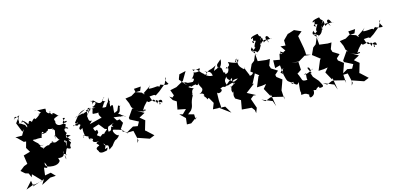

<svg xmlns="http://www.w3.org/2000/svg" viewBox="-129 -1425 4866 2325"><g transform="rotate(-15 2304.0 -262.5)"><path d="M468 -257C474 -278 495 -193 519 -190C488 -207 458 -141 412 -203C479 -173 371 -214 363 -131C405 -191 320 -160 294 -137C299 -180 322 -118 267 -173C273 -197 287 -176 323 -188C288 -179 282 -170 256 -209C266 -222 173 -254 181 -348L112 -289C224 -249 170 -285 234 -273C294 -282 325 -263 312 -284C326 -311 323 -361 352 -329C282 -315 327 -315 246 -381C273 -312 252 -373 256 -345C252 -264 336 -288 323 -336C324 -286 400 -345 374 -308C387 -350 402 -318 411 -355C476 -335 511 -356 459 -337C476 -318 532 -387 467 -353C474 -333 474 -339 488 -317L466 -212ZM56 270 71 264 207 219 169 280 286 220 357 216 307 164 232 178 244 83 281 97C294 56 253 86 267 25C270 27 302 106 276 79C408 120 443 66 449 52C441 12 431 1 444 18C546 30 494 -44 526 17C517 14 511 -17 521 -51C533 -17 480 14 514 -6C507 -37 562 19 552 1C576 -2 512 0 530 57C537 -15 558 -39 567 -67C600 -60 554 -115 600 -166C579 -101 559 -60 614 -58C635 -72 598 -83 640 -126C599 -178 608 -176 651 -149C581 -234 597 -243 657 -208C590 -201 571 -161 582 -139C553 -151 557 -193 591 -155C584 -138 568 -181 630 -137C619 -179 572 -208 620 -252C600 -261 581 -339 650 -296C642 -351 601 -280 634 -356C593 -377 593 -382 645 -432C608 -442 615 -445 627 -390C676 -406 654 -369 624 -378C554 -345 506 -379 521 -426C496 -462 533 -466 587 -485C572 -460 543 -531 512 -527C517 -479 457 -575 495 -551C504 -571 480 -495 440 -570C402 -514 453 -532 445 -602C429 -606 348 -605 299 -609C372 -621 359 -562 388 -579C318 -526 353 -593 364 -544C346 -574 386 -559 296 -510C292 -517 287 -542 246 -489C206 -541 206 -469 196 -476C143 -548 136 -529 136 -508C119 -559 167 -530 120 -512C131 -556 164 -492 177 -462C177 -405 161 -475 140 -509C181 -437 133 -504 82 -514C112 -514 79 -568 108 -578C34 -637 59 -556 42 -577L119 -606L57 -522L104 -404L129 -430L88 -359L4 -360L27 -343L89 -281L117 -279L96 -203L130 -146L45 -122L61 -13L16 4L-42 49L6 91L47 104L70 158L82 123L186 231L60 257L51 196L-28 284L-34 287L83 243Z M952 -317C897 -311 925 -360 900 -408C880 -361 935 -371 916 -457C947 -453 1022 -494 944 -460C1035 -467 973 -424 984 -390C990 -398 1078 -368 1061 -420C1030 -338 1077 -350 1076 -295C1069 -281 1135 -259 1117 -299L1119 -309L1061 -318L916 -281ZM1183 -173C1132 -213 1178 -133 1112 -135C1107 -197 1152 -218 1105 -191C1117 -164 1071 -153 1050 -118C1049 -148 1001 -98 1001 -102C956 -142 954 -114 989 -158C985 -245 960 -130 942 -226L1019 -251L1077 -178L1103 -171L1127 -196L1246 -238L1215 -287L1340 -270L1354 -262C1390 -261 1346 -253 1296 -308C1282 -235 1331 -286 1280 -317C1328 -332 1303 -400 1332 -399C1285 -407 1324 -442 1280 -352C1315 -378 1292 -354 1239 -334C1231 -376 1268 -471 1212 -422C1208 -437 1218 -441 1213 -539C1216 -533 1175 -458 1218 -474C1231 -512 1195 -499 1160 -432C1100 -421 1076 -486 1069 -378C1141 -453 1145 -510 1180 -499C1161 -500 1107 -517 1168 -549C1165 -569 1148 -512 1114 -499C1067 -489 1063 -539 988 -553C1035 -525 1018 -546 1059 -522C1010 -560 1032 -564 1002 -501C1032 -553 1088 -515 1012 -475C1019 -493 974 -465 1035 -458C959 -450 992 -481 911 -392C983 -482 949 -510 965 -439C986 -508 893 -464 954 -431C929 -460 816 -401 878 -417C865 -437 866 -427 765 -406C795 -401 793 -417 905 -470C824 -454 811 -424 747 -344C759 -306 794 -371 774 -329C738 -333 716 -288 718 -319C728 -313 766 -320 757 -301C738 -354 736 -273 787 -315C838 -300 749 -274 792 -243C838 -273 804 -262 821 -177C843 -169 778 -141 843 -186C768 -148 821 -118 804 -164C838 -189 789 -164 862 -142C850 -108 877 -97 897 -85C833 -126 895 -114 908 -96C880 -69 911 -47 973 -54C896 -39 958 -23 960 -2C879 25 944 54 937 70C956 104 1016 83 1036 79C1062 28 1052 53 1015 57C1056 -22 1010 38 1018 -14C1046 58 1076 -21 1066 78C1162 7 1076 84 1140 11C1102 34 1145 13 1159 -11C1234 -42 1182 -48 1184 -62C1168 -37 1201 -4 1227 -77C1214 -25 1137 -135 1174 -143C1262 -120 1290 -109 1275 -98C1281 -80 1318 -92 1333 -51L1263 -126L1309 -193L1281 -244L1226 -237L1169 -203Z M1609 -513 1544 -512 1490 -480 1413 -469 1442 -403 1454 -350 1478 -323 1461 -332 1392 -232 1397 -211 1499 -158 1471 -108 1413 -118 1319 -64 1405 -66 1434 60 1414 88 1431 28 1573 77 1637 51 1545 -34 1540 -28 1577 -153 1518 -202 1592 -242 1473 -310C1557 -260 1612 -252 1589 -271C1628 -251 1621 -298 1580 -273C1614 -320 1581 -291 1658 -372C1668 -341 1698 -363 1736 -369C1764 -359 1771 -301 1773 -312C1780 -352 1850 -363 1833 -308C1829 -307 1792 -343 1796 -291C1813 -295 1818 -304 1773 -356C1739 -318 1714 -365 1701 -418L1761 -422L1778 -411L1830 -445L1918 -518L1953 -592C1948 -588 1913 -574 1963 -508C1945 -492 1894 -512 1874 -519C1881 -541 1825 -490 1847 -482C1848 -534 1808 -502 1723 -509C1711 -532 1694 -477 1745 -551C1712 -509 1603 -464 1655 -468C1628 -447 1582 -412 1692 -398L1623 -487L1551 -513L1543 -556L1630 -562Z M2169 0 2167 -69 2096 -88 2141 -123C2189 -184 2153 -199 2215 -302C2218 -293 2182 -305 2211 -306C2211 -379 2252 -371 2244 -374C2178 -402 2174 -410 2206 -412C2250 -387 2197 -406 2278 -415C2304 -375 2312 -433 2324 -428C2303 -421 2317 -393 2337 -358C2356 -330 2320 -295 2287 -290C2300 -293 2347 -294 2347 -258C2311 -266 2387 -216 2362 -201L2390 -216L2432 -142L2403 -69L2555 -62L2609 28L2470 -75L2507 -58L2500 -151L2502 -242C2529 -266 2490 -229 2542 -243C2577 -259 2568 -280 2553 -287C2590 -303 2582 -305 2612 -294C2660 -302 2641 -322 2634 -320C2639 -300 2640 -324 2725 -378C2707 -292 2700 -361 2791 -352C2749 -320 2681 -316 2649 -298C2624 -343 2631 -370 2640 -381C2631 -370 2673 -419 2662 -422C2649 -347 2746 -354 2740 -296C2693 -327 2723 -333 2742 -311C2664 -250 2671 -282 2685 -279C2692 -248 2665 -240 2690 -199C2729 -256 2672 -182 2693 -139L2696 -126L2760 -88L2740 24L2862 34L2891 72L2897 111L2921 50L2879 -71L2919 -103L2954 -100L2849 -155L2964 -242L2944 -239L2994 -335L3008 -364C3012 -381 3008 -343 3001 -391C2963 -325 2927 -349 2938 -357C2918 -404 2887 -471 2909 -454C2836 -405 2850 -410 2917 -365C2910 -366 2919 -381 2903 -382C2900 -392 2885 -432 2893 -440C2827 -497 2837 -517 2838 -562C2781 -574 2826 -557 2840 -586C2825 -596 2770 -513 2861 -580C2822 -567 2873 -576 2852 -570C2855 -541 2832 -523 2726 -576C2746 -497 2705 -558 2711 -485C2697 -555 2678 -493 2678 -509C2733 -496 2722 -496 2712 -516C2702 -538 2731 -438 2653 -442C2691 -471 2598 -470 2642 -465C2633 -520 2641 -546 2577 -540C2601 -507 2650 -559 2648 -631C2597 -583 2583 -588 2590 -547C2637 -524 2602 -551 2535 -514C2556 -565 2581 -580 2573 -575C2455 -512 2514 -573 2418 -492C2461 -480 2434 -557 2425 -536C2448 -514 2494 -543 2507 -464C2437 -461 2426 -515 2409 -467C2469 -482 2410 -495 2403 -517C2371 -531 2345 -613 2294 -578C2276 -634 2292 -564 2374 -593C2378 -581 2371 -535 2282 -563C2317 -561 2246 -475 2239 -490C2275 -503 2292 -480 2249 -450C2289 -456 2257 -448 2192 -457C2160 -479 2118 -486 2186 -428C2106 -487 2171 -462 2132 -480C2104 -510 2136 -472 2105 -517C2083 -499 2114 -570 2120 -584L2203 -603L2140 -496L2045 -443L1964 -426L1990 -355L1966 -333L1932 -355L1962 -303L2005 -275L1987 -177L2088 -157L2035 -105L1993 -116L2060 -51L2051 26L2105 27L2185 -31Z M3049 -675C3045 -652 3010 -650 3062 -614C3056 -616 3084 -625 3070 -591C3100 -549 3114 -543 3032 -637C3127 -603 3096 -585 3093 -595C3157 -613 3158 -675 3164 -709C3172 -640 3145 -655 3152 -655C3183 -721 3252 -752 3269 -674C3204 -767 3272 -768 3273 -746C3281 -752 3278 -711 3312 -708C3327 -710 3236 -727 3208 -690C3199 -782 3207 -763 3167 -721C3221 -801 3175 -743 3161 -812C3161 -813 3054 -799 3072 -771C3134 -790 3073 -801 3093 -713C3062 -728 3065 -756 3119 -736C3065 -661 3087 -641 3115 -674L3064 -636ZM3044 0 3113 -29 3144 -25 3276 7 3271 40 3264 -75 3295 -160 3309 -201 3246 -249 3240 -277 3285 -318 3209 -366 3198 -403 3227 -480 3180 -479 3077 -492 3070 -587 3036 -507 2998 -478 2959 -394 3052 -322 3039 -313 2987 -188 3051 -191 3104 -199 3061 -148 3118 -44 3127 -61 3153 92 3128 22 3000 -31Z M3407 -513 3355 -509 3341 -439 3261 -453 3260 -356 3325 -374 3338 -257 3308 -287 3355 -333 3331 -280C3352 -192 3353 -174 3375 -158C3414 -133 3398 -124 3461 -154C3379 -193 3472 -109 3401 -118C3420 -158 3463 -50 3484 -118C3501 -108 3470 -27 3486 14C3514 -17 3489 -29 3481 39C3529 39 3525 27 3576 61C3570 69 3565 112 3602 93C3642 75 3642 37 3639 22C3682 26 3710 49 3672 29C3664 20 3731 -27 3714 16C3787 17 3769 1 3731 -71L3674 -136L3656 -190C3699 -159 3640 -223 3637 -259C3682 -270 3645 -186 3704 -233C3648 -211 3662 -199 3578 -184C3622 -232 3588 -157 3600 -118C3517 -114 3550 -132 3501 -227L3506 -222L3556 -256L3551 -355L3468 -367L3559 -359L3642 -409L3720 -399L3664 -417L3663 -450L3658 -499L3629 -658L3684 -704L3599 -742L3527 -719L3515 -717L3451 -653L3452 -588L3390 -593L3434 -531L3364 -496L3376 -404L3369 -535Z M3821 -675C3817 -652 3782 -650 3834 -614C3828 -616 3856 -625 3842 -591C3872 -549 3886 -543 3804 -637C3899 -603 3868 -585 3865 -595C3929 -613 3930 -675 3936 -709C3944 -640 3917 -655 3924 -655C3955 -721 4024 -752 4041 -674C3976 -767 4044 -768 4045 -746C4053 -752 4050 -711 4084 -708C4099 -710 4008 -727 3980 -690C3971 -782 3979 -763 3939 -721C3993 -801 3947 -743 3933 -812C3933 -813 3826 -799 3844 -771C3906 -790 3845 -801 3865 -713C3834 -728 3837 -756 3891 -736C3837 -661 3859 -641 3887 -674L3836 -636ZM3816 0 3885 -29 3916 -25 4048 7 4043 40 4036 -75 4067 -160 4081 -201 4018 -249 4012 -277 4057 -318 3981 -366 3970 -403 3999 -480 3952 -479 3849 -492 3842 -587 3808 -507 3770 -478 3731 -394 3824 -322 3811 -313 3759 -188 3823 -191 3876 -199 3833 -148 3890 -44 3899 -61 3925 92 3900 22 3772 -31Z M4296 -513 4231 -512 4177 -480 4100 -469 4129 -403 4141 -350 4165 -323 4148 -332 4079 -232 4084 -211 4186 -158 4158 -108 4100 -118 4006 -64 4092 -66 4121 60 4101 88 4118 28 4260 77 4324 51 4232 -34 4227 -28 4264 -153 4205 -202 4279 -242 4160 -310C4244 -260 4299 -252 4276 -271C4315 -251 4308 -298 4267 -273C4301 -320 4268 -291 4345 -372C4355 -341 4385 -363 4423 -369C4451 -359 4458 -301 4460 -312C4467 -352 4537 -363 4520 -308C4516 -307 4479 -343 4483 -291C4500 -295 4505 -304 4460 -356C4426 -318 4401 -365 4388 -418L4448 -422L4465 -411L4517 -445L4605 -518L4640 -592C4635 -588 4600 -574 4650 -508C4632 -492 4581 -512 4561 -519C4568 -541 4512 -490 4534 -482C4535 -534 4495 -502 4410 -509C4398 -532 4381 -477 4432 -551C4399 -509 4290 -464 4342 -468C4315 -447 4269 -412 4379 -398L4310 -487L4238 -513L4230 -556L4317 -562Z"/></g></svg>

Font: Hussar Lance
Style: Regular
Weight: 700
Foundry: Cannot Into Space Fonts, PlusOne Fonts
Version: Version 2.27